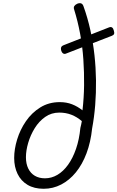

<svg xmlns="http://www.w3.org/2000/svg" viewBox="-20 -1153 729 1192"><path d="M251 19Q192 19 151 -5.5Q110 -30 89 -73.5Q68 -117 68 -172Q68 -227 86.5 -287.5Q105 -348 141 -400.5Q177 -453 230 -486Q283 -519 351 -519Q393 -519 427.5 -505.5Q462 -492 492 -468Q501 -544 502 -623.5Q503 -703 497.5 -784Q492 -865 477.5 -943Q463 -1021 440 -1095Q436 -1107 441.5 -1115.5Q447 -1124 460 -1130Q489 -1141 498 -1115Q524 -1043 541 -966Q558 -889 566.5 -810.5Q575 -732 576 -654Q577 -576 571 -500.5Q565 -425 552 -356Q543 -270 517 -201Q491 -132 451 -83Q411 -34 360 -7.5Q309 19 251 19ZM259 -46Q300 -46 336.5 -67.5Q373 -89 402.5 -130Q432 -171 452 -229Q472 -287 479 -359Q482 -370 484 -380Q486 -390 488 -401Q458 -427 423.5 -440.5Q389 -454 348 -454Q299 -454 260.5 -427Q222 -400 195.5 -357Q169 -314 155 -266Q141 -218 141 -177Q141 -136 155.5 -106.5Q170 -77 196.5 -61.5Q223 -46 259 -46ZM389 -820Q380 -816 371.5 -821.5Q363 -827 359 -843Q357 -855 360.5 -861.5Q364 -868 374 -872L657 -983Q680 -992 687 -962Q691 -949 688 -942Q685 -935 675 -931Z"/></svg>

Font: Playwrite CU Light
Style: Regular
Weight: 300
Designer: Veronika Burian, José Scaglione
Foundry: TypeTogether
Version: Version 1.002